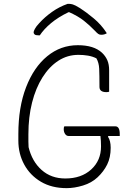

<svg xmlns="http://www.w3.org/2000/svg" viewBox="-20 -954 690 994"><path d="M313 -300H577Q600 -300 600 -260V-250H541L539 -246Q553 -226 553 -189Q553 -139 535 -102.5Q517 -66 485 -36Q454 -7 409.5 6.5Q365 20 325 20Q248 20 192 -13Q136 -46 105.5 -102Q75 -158 75 -226V-260Q75 -399 115 -502.5Q155 -606 224.5 -663Q294 -720 383 -720Q466 -720 508 -681Q526 -664 535.5 -642.5Q545 -621 545 -590V-479Q537 -477 531 -477Q495 -477 495 -504Q495 -567 493.5 -598.5Q492 -630 479 -652Q459 -662 435.5 -666Q412 -670 386 -670Q329 -670 282 -639.5Q235 -609 200 -553.5Q165 -498 146 -423Q127 -348 127 -259V-250Q127 -234 127 -221Q127 -208 128 -192Q146 -118 195.5 -74Q245 -30 318 -30Q401 -30 452 -76.5Q503 -123 503 -196Q503 -226 500 -250H335Q324 -250 317 -260.5Q310 -271 310 -285Q310 -296 313 -300ZM330 -934H339Q346 -934 357 -931Q368 -928 394 -912Q424 -893 464.5 -859.5Q505 -826 533 -782Q521 -774 504 -774Q495 -774 488.5 -778.5Q482 -783 469 -797Q444 -823 414.5 -846.5Q385 -870 338 -891H335Q281 -865 244 -834Q207 -803 186 -771H180Q165 -771 159.5 -775.5Q154 -780 154 -787Q154 -792 160.5 -804.5Q167 -817 183 -834Q212 -866 249.5 -892.5Q287 -919 330 -934Z"/></svg>

Font: Recursive Sn Csl St Lt
Style: Regular
Weight: 300
Version: Version 1.079;hotconv 1.0.112;makeotfexe 2.5.65598; ttfautoh